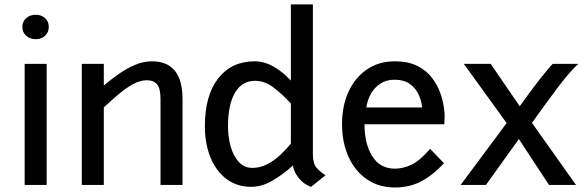

<svg xmlns="http://www.w3.org/2000/svg" viewBox="-20 -840 2669 872"><path d="M142.5 -662Q116.5 -662 99 -677.5Q81.5 -693 81.5 -718Q81.5 -742.5 99 -757.8Q116.5 -773 142.5 -773Q167.5 -773 184.5 -757.8Q201.5 -742.5 201.5 -718Q201.5 -693 184.5 -677.5Q167.5 -662 142.5 -662ZM92 0V-550H192V0Z M351.5 0V-550H451.5V-451.5Q482.5 -478 518.2 -503.2Q554 -528.5 592.5 -545Q631 -561.5 670 -561.5Q809 -561.5 809 -389.5V0H709V-389.5Q709 -437.5 693.8 -456.5Q678.5 -475.5 646 -475.5Q616 -475.5 583.5 -457.5Q551 -439.5 517.8 -411.2Q484.5 -383 451.5 -352.5V0Z M1392.5 9Q1357.5 -4.5 1335.8 -32.5Q1314 -60.5 1310.5 -88.5Q1263.5 -46 1216 -18.8Q1168.5 8.5 1120.5 8.5Q1056 8.5 1008.8 -27Q961.5 -62.5 936 -124.8Q910.5 -187 910.5 -266.5Q910.5 -406.5 971 -484Q1031.5 -561.5 1136 -561.5Q1181 -561.5 1223 -537.2Q1265 -513 1301 -474V-820H1401V-140.5Q1401 -96.5 1417.8 -77.8Q1434.5 -59 1458.5 -44ZM1126 -77.5Q1161.5 -77.5 1193.5 -94Q1225.5 -110.5 1252.5 -135.8Q1279.5 -161 1301 -187.5V-370Q1260.5 -414 1221 -443.5Q1181.5 -473 1138.5 -473Q1079 -473 1047.2 -418.8Q1015.5 -364.5 1015.5 -266.5Q1015.5 -217.5 1027.8 -174.2Q1040 -131 1064.8 -104.2Q1089.5 -77.5 1126 -77.5Z M1774 11.5Q1700.5 11.5 1646.5 -25.5Q1592.5 -62.5 1563 -127.5Q1533.5 -192.5 1533.5 -276.5Q1533.5 -360.5 1563.5 -424.8Q1593.5 -489 1647.2 -525.2Q1701 -561.5 1772.5 -561.5Q1835 -561.5 1876.2 -540.2Q1917.5 -519 1942.2 -486.2Q1967 -453.5 1979.2 -418.5Q1991.5 -383.5 1995.5 -355Q1999.5 -326.5 1999.5 -315Q1999.5 -301 1998.8 -291.8Q1998 -282.5 1997.5 -275.5H1635.5Q1635.5 -186 1671 -130Q1706.5 -74 1773.5 -74Q1809.5 -74 1847.5 -91.2Q1885.5 -108.5 1933.5 -164L1996.5 -98.5Q1952.5 -52.5 1915 -29Q1877.5 -5.5 1843 3Q1808.5 11.5 1774 11.5ZM1644 -352H1897.5Q1894 -384.5 1880 -413.2Q1866 -442 1839.5 -460Q1813 -478 1772.5 -478Q1734 -478 1706.8 -459.8Q1679.5 -441.5 1663.8 -412.8Q1648 -384 1644 -352Z M2072 0 2281 -281 2086.5 -550H2208.5L2340.5 -357.5Q2396 -435.5 2436.8 -486.8Q2477.5 -538 2490.5 -550H2606.5Q2568 -515 2515.2 -445.2Q2462.5 -375.5 2396 -282L2596 0H2473.5L2336.5 -208.5L2187 0Z"/></svg>

Font: Junction Medium
Style: Regular
Weight: 500
Designer: Caroline Hadilaksono
Foundry: Caroline Hadilaksono, Tyler Finck, The League of Moveable Type
Version: Version 2.000; ttfautohint (v1.8.3)